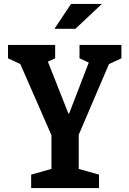

<svg xmlns="http://www.w3.org/2000/svg" viewBox="-20 -959 660 979"><path d="M65.6 -673.4 102.8 -623.7 20.9 -661.5V-730H261.2V-661.5L177.8 -623.4L212.8 -673.4L328.5 -380.6H332.7L447.2 -677.8L468.9 -623.2L385.4 -661.7V-729.8H599.1V-661.7L517.3 -623.7L555.1 -677.8L371.8 -249.4H251.2ZM138.9 -68.5 274.9 -107 242.3 -51.2V-296H381.4V-51.2L348.8 -107L484.8 -68.5V0H138.9ZM499.4 -939H342.3L257.6 -812.1H364.6Z"/></svg>

Font: Monaspace Xenon Var ExtraLight
Style: Regular
Weight: 200
Designer: Riley Cran and the Lettermatic Team
Version: Version 1.200 (Monaspace Xenon Var)